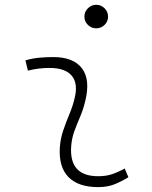

<svg xmlns="http://www.w3.org/2000/svg" viewBox="-20 -763 626 793"><path d="M495.1 -66.9 510.3 -31.2Q483.4 -14.2 453.9 -2.2Q424.3 9.8 385.7 9.8Q303.2 9.8 262.7 -31.7Q222.2 -73.2 227.1 -153.3Q229.5 -189.9 241.2 -224.4Q252.9 -258.8 266.6 -291.5Q280.3 -324.2 287.6 -355Q303.7 -417.5 276.6 -450Q249.5 -482.4 184.6 -482.4Q138.2 -482.4 95.2 -471.2L85 -513.7Q113.8 -522 142.6 -524.7Q171.4 -527.3 200.2 -527.3Q283.2 -527.3 318.6 -480.7Q354 -434.1 332 -345.2Q323.7 -310.5 310.8 -280.5Q297.9 -250.5 287.1 -221.2Q276.4 -191.9 273.9 -157.7Q265.6 -35.2 385.3 -35.2Q416 -35.2 439.5 -42.5Q462.9 -49.8 495.1 -66.9ZM377.4 -646Q357.4 -646 343 -660.2Q328.6 -674.3 328.6 -694.3Q328.6 -714.4 343 -728.8Q357.4 -743.2 377.4 -743.2Q397.5 -743.2 411.9 -728.8Q426.3 -714.4 426.3 -694.3Q426.3 -674.3 411.9 -660.2Q397.5 -646 377.4 -646Z"/></svg>

Font: Cascadia Code NF ExtraLight
Style: Italic
Weight: 200
Italic angle: -10°
Monospace: yes
Designer: Aaron Bell
Foundry: Saja Typeworks
Version: Version 2404.023; ttfautohint (v1.8.4)